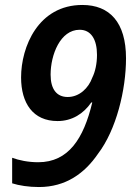

<svg xmlns="http://www.w3.org/2000/svg" viewBox="-20 -744 542 774"><path d="M137 10C245 10 321 -45 375 -124C449 -221 488 -382 488 -509C488 -654 422 -724 312 -724C134 -724 65 -555 65 -432C65 -328 113 -256 212 -256C271 -256 317 -286 348 -331H352C317 -185 256 -90 134 -90C93 -90 56 -98 29 -108V-5C57 4 96 10 137 10ZM253 -353C208 -353 184 -385 184 -443C184 -523 223 -624 301 -624C347 -624 371 -585 371 -523C371 -488 364 -455 352 -431C337 -389 300 -353 253 -353Z"/></svg>

Font: Noto Sans SemiCondensed SemiBold
Style: Italic
Weight: 600
Width: 4
Italic angle: -12°
Designer: Monotype Design Team
Foundry: Monotype Imaging Inc.
Version: Version 2.013